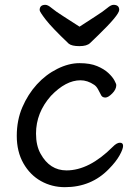

<svg xmlns="http://www.w3.org/2000/svg" viewBox="-20 -755 570 799"><path d="M311 -644Q342.8 -665 376.5 -686.5Q410.2 -708 426 -721.4Q441.9 -734.9 452.1 -734.9Q476.1 -734.9 476.1 -713.9Q476.1 -692.9 388.2 -607.9Q368.2 -588.9 355 -575.9Q341.8 -563 310.3 -563Q278.8 -563 266.1 -573.2Q195.8 -640.1 170.4 -673.1Q145 -706.1 145 -712.9Q145 -734.9 168.9 -734.9Q179.2 -734.9 195.1 -721.4Q210.9 -708 244.9 -686.5Q278.8 -665 311 -644ZM433.1 -51.8Q359.9 23.9 250 23.9Q195.8 23.9 150.4 -1.5Q105 -26.9 77.4 -75.4Q49.8 -124 49.8 -189.5Q49.8 -254.9 73 -308.8Q96.2 -362.8 133.5 -403.8Q170.9 -444.8 218.5 -468.5Q266.1 -492.2 310.5 -492.2Q355 -492.2 384 -480Q413.1 -467.8 430.7 -451.4Q448.2 -435.1 456.1 -420.4Q463.9 -405.8 463.9 -400.9Q463.9 -382.8 447 -366Q430.2 -349.1 418.7 -349.1Q407.2 -349.1 401.9 -356.9Q395 -371.1 387.9 -383.5Q380.9 -396 372.1 -401.9Q344.2 -420.9 314.9 -420.9Q253.9 -420.9 191.9 -356Q129.9 -286.1 129.9 -199.2Q129.9 -148.9 148.9 -115.2Q187 -45.9 256.8 -45.9Q351.1 -45.9 449.2 -144Q465.8 -161.1 479 -161.1Q492.2 -161.1 492.2 -147.9Q492.2 -134.8 477.5 -108.4Q462.9 -82 433.1 -51.8Z"/></svg>

Font: LXGW WenKai Screen
Style: Regular
Weight: 400
Designer: LXGW / Fontworks Inc.
Foundry: LXGW / Fontworks Inc.
Version: Version 1.510;January 18,2025